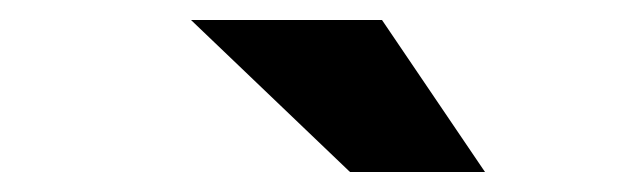

<svg xmlns="http://www.w3.org/2000/svg" viewBox="-20 -779 640 192"><path d="M330 -607 171 -759H362L465 -607Z"/></svg>

Font: My Font
Style: Italic
Weight: 500
Designer: Julieta Ulanovsky
Foundry: Julieta Ulanovsky
Version: ""